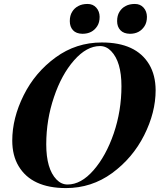

<svg xmlns="http://www.w3.org/2000/svg" viewBox="-20 -937 817 971"><path d="M321.8 -3.9Q390.1 -3.9 453.1 -76.2Q516.1 -148.4 555.2 -262.2Q594.2 -376.5 594.2 -501Q594.2 -625 542 -678.7Q517.6 -704.1 485.8 -704.1Q418 -704.1 354.5 -631.8Q291 -559.6 252.9 -445.8Q213.9 -331.5 213.9 -207Q213.9 -83 265.6 -29.3Q290 -3.9 321.8 -3.9ZM495.1 -722.2Q668 -722.2 734.4 -611.3Q766.6 -557.1 767.1 -481Q767.1 -368.2 709 -252.9Q650.9 -137.7 546.9 -61.5Q442.9 14.2 313 14.2Q140.1 13.7 74.2 -96.7Q42 -150.4 42 -226.1Q42 -339.4 99.6 -455.1Q157.2 -570.8 261.2 -646.5Q364.7 -722.2 495.1 -722.2ZM723.1 -852.1Q723.1 -823.7 710.9 -804.7Q686 -766.1 637.2 -766.1Q605.5 -766.6 588.9 -784.2Q572.3 -801.8 572.3 -830.1Q572.3 -858.4 584 -877Q595.7 -896.5 615.7 -906.7Q634.8 -917 662.1 -917Q689.5 -917 706.1 -898.4Q722.7 -879.9 723.1 -852.1ZM483.9 -852.1Q483.9 -823.7 471.7 -804.7Q446.8 -766.1 397 -766.1Q365.2 -766.6 349.1 -784.2Q333 -801.8 333 -830.1Q333 -858.4 344.7 -877Q356.4 -896.5 376.5 -906.7Q395.5 -917 422.9 -917Q450.2 -917 466.8 -898.4Q483.4 -879.9 483.9 -852.1Z"/></svg>

Font: PlayfairDisplay-BoldItalic
Style: Bold Italic
Weight: 700
Italic angle: -14.9847°
Designer: Claus Eggers Sørensen
Foundry: Claus Eggers Sørensen
Version: Version 1.002;PS 001.002;hotconv 1.0.70;makeotf.lib2.5.58329